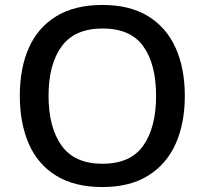

<svg xmlns="http://www.w3.org/2000/svg" viewBox="-20 -745 826 775"><path d="M726 -358Q726 -247 689 -164.5Q652 -82 578 -36Q504 10 393 10Q281 10 206.5 -36Q132 -82 96 -165Q60 -248 60 -359Q60 -469 96 -551Q132 -633 206.5 -679Q281 -725 394 -725Q504 -725 578 -679.5Q652 -634 689 -551.5Q726 -469 726 -358ZM176 -358Q176 -231 228.5 -157.5Q281 -84 393 -84Q507 -84 558.5 -157.5Q610 -231 610 -358Q610 -486 558.5 -558Q507 -630 394 -630Q282 -630 229 -558Q176 -486 176 -358Z"/></svg>

Font: Noto Sans Javanese Medium
Style: Regular
Weight: 500
Version: Version 2.004